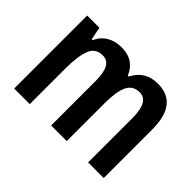

<svg xmlns="http://www.w3.org/2000/svg" viewBox="-107 -781 1010 1010"><g transform="rotate(45 397.5 -276.5)"><path d="M582 -553Q657 -553 694.5 -505.5Q732 -458 732 -358V0H616V-330Q616 -453 547 -453Q497 -453 477 -410Q457 -367 457 -284V0H341V-331Q341 -394 324 -423.5Q307 -453 272 -453Q219 -453 200.5 -404Q182 -355 182 -267V0H66V-543H157L171 -472H178Q196 -512 231 -532.5Q266 -553 311 -553Q362 -553 394 -531Q426 -509 440 -471H448Q489 -553 582 -553Z"/></g></svg>

Font: Noto Sans Ethiopic Condensed SemiBold
Style: Regular
Weight: 600
Width: 3
Designer: Monotype Design Team
Foundry: Monotype Imaging Inc.
Version: Version 2.102; ttfautohint (v1.8.4.7-5d5b)